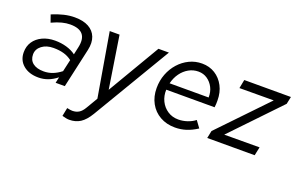

<svg xmlns="http://www.w3.org/2000/svg" viewBox="-89 -836 2143 1396"><g transform="rotate(20 983.0 -138.5)"><path d="M191 7Q118 7 73.5 -30.5Q29 -68 29 -130Q29 -177 52.5 -212Q76 -247 118.5 -267Q161 -287 216 -287Q263 -287 304.5 -275Q346 -263 377 -240L390 -299Q405 -367 377 -401Q349 -435 279 -435Q249 -435 215.5 -426.5Q182 -418 139 -398L119 -455Q167 -475 209.5 -485Q252 -495 292 -495Q358 -495 400 -472Q442 -449 458.5 -406.5Q475 -364 462 -305L394 0H323L333 -46Q299 -19 264 -6Q229 7 191 7ZM212 -48Q248 -48 280.5 -60.5Q313 -73 345 -98L366 -191Q338 -213 303 -223Q268 -233 223 -233Q168 -233 133 -206Q98 -179 98 -138Q98 -95 128 -71.5Q158 -48 212 -48Z M507 219Q496 219 483 216.5Q470 214 452 209L465 144Q479 147 489 148.5Q499 150 506 150Q535 150 556.5 137Q578 124 596 93L648 5L564 -488H640L703 -84L941 -488H1022L662 117Q629 172 592.5 195.5Q556 219 507 219Z M1248 9Q1183 9 1132.5 -19.5Q1082 -48 1054 -99Q1026 -150 1026 -216Q1026 -274 1045.5 -324.5Q1065 -375 1099.5 -413.5Q1134 -452 1179.5 -474Q1225 -496 1277 -496Q1334 -496 1378 -468.5Q1422 -441 1447.5 -392.5Q1473 -344 1473 -281Q1473 -268 1472.5 -255Q1472 -242 1470 -228H1096Q1094 -180 1113.5 -140.5Q1133 -101 1169 -77.5Q1205 -54 1251 -54Q1286 -54 1320.5 -65.5Q1355 -77 1380 -97L1418 -45Q1375 -17 1334 -4Q1293 9 1248 9ZM1103 -280H1405Q1406 -323 1388.5 -357Q1371 -391 1341 -411.5Q1311 -432 1272 -432Q1232 -432 1197.5 -412.5Q1163 -393 1138.5 -359Q1114 -325 1103 -280Z M1496 0 1508 -58 1857 -422 1592 -421 1605 -488H1966L1954 -431L1604 -65L1877 -66L1863 0Z"/></g></svg>

Font: Red Hat Text
Style: Italic
Weight: 300
Italic angle: -12°
Designer: Pentagram, MCKL
Foundry: Pentagram, MCKL
Version: Version 1.023